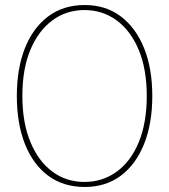

<svg xmlns="http://www.w3.org/2000/svg" viewBox="-20 -732 673 764"><path d="M317 12Q232 12 171.5 -33Q111 -78 79 -159.5Q47 -241 47 -350Q47 -459 79 -540Q111 -621 171.5 -666.5Q232 -712 317 -712Q401 -712 461 -666.5Q521 -621 553.5 -540Q586 -459 586 -350Q586 -241 553.5 -159.5Q521 -78 461 -33Q401 12 317 12ZM316 -8Q388 -8 444.5 -49Q501 -90 532.5 -167Q564 -244 564 -350Q564 -457 532 -533.5Q500 -610 444 -651Q388 -692 316 -692Q244 -692 188.5 -651Q133 -610 101 -534Q69 -458 69 -350Q69 -244 101 -167Q133 -90 188.5 -49Q244 -8 316 -8Z"/></svg>

Font: DM Sans 11pt Thin
Style: Regular
Weight: 250
Version: Version 4.004;gftools[0.9.30]